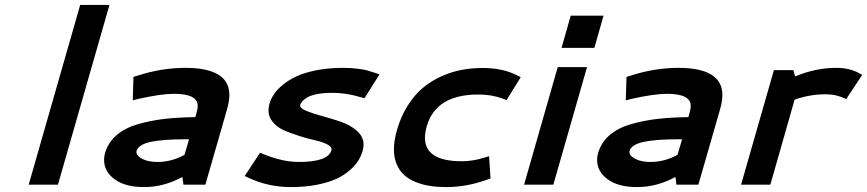

<svg xmlns="http://www.w3.org/2000/svg" viewBox="-20 -758 3559 788"><path d="M309.1 -737.8H429.2L217.8 0H97.7Z M740.7 -479.5Q921.4 -479.5 921.4 -367.7Q921.4 -342.8 911.6 -308.6L822.8 0H732.9L728.5 -31.7Q652.8 9.8 570.8 9.8Q494.1 9.8 450.7 -22Q407.2 -53.7 407.2 -101.6Q407.2 -116.7 411.1 -129.9Q423.8 -173.3 458.3 -203.1Q492.7 -232.9 545.9 -248.3Q599.1 -263.7 654.8 -270Q710.4 -276.4 781.7 -277.3L786.1 -293Q791.5 -311.5 791.5 -323.2Q791.5 -373 694.3 -373Q640.6 -373 545.9 -351.6L524.9 -346.2L527.8 -442.4L546.4 -448.2Q644.5 -479.5 740.7 -479.5ZM737.3 -122.6 755.9 -186.5H744.1Q647.5 -186.5 597.7 -175.5Q547.9 -164.6 540.5 -138.7Q540 -137.2 540 -133.8Q540 -118.2 564.2 -105.7Q588.4 -93.3 626.5 -93.3Q684.1 -93.3 737.3 -122.6Z M1340.3 -141.6Q1340.3 -142.1 1340.6 -143.3Q1340.8 -144.5 1340.8 -145Q1340.8 -156.7 1321.5 -166.3Q1302.2 -175.8 1273.7 -182.1Q1245.1 -188.5 1211.4 -199Q1177.7 -209.5 1149.2 -221.4Q1120.6 -233.4 1101.3 -255.1Q1082 -276.9 1082 -305.2Q1082 -318.4 1086.4 -333.5Q1091.8 -352.1 1104 -370.8Q1116.2 -389.6 1140.4 -409.7Q1164.6 -429.7 1197 -444.8Q1229.5 -460 1279.1 -469.7Q1328.6 -479.5 1387.7 -479.5Q1422.4 -479.5 1449.2 -475.8Q1476.1 -472.2 1486.8 -469.2Q1497.6 -466.3 1519 -459L1537.6 -453.1L1476.1 -355L1459 -359.4Q1401.4 -377 1342.8 -377Q1306.2 -377 1279.1 -371.3Q1252 -365.7 1238.8 -356.9Q1225.6 -348.1 1220 -341.6Q1214.4 -335 1212.4 -329.1Q1211.9 -327.6 1211.9 -325.2Q1211.9 -313 1238.8 -302.2Q1265.6 -291.5 1303.7 -281.2Q1341.8 -271 1380.1 -257.8Q1418.5 -244.6 1445.3 -220.5Q1472.2 -196.3 1472.2 -164.1Q1472.2 -152.8 1468.3 -138.7Q1462.4 -118.2 1450.9 -99.4Q1439.5 -80.6 1416.5 -60.1Q1393.6 -39.6 1362.1 -24.7Q1330.6 -9.8 1282 0Q1233.4 9.8 1173.8 9.8Q1081.1 9.8 1000 -28.3L984.4 -35.6L1047.4 -131.3L1063.5 -124.5Q1140.1 -93.3 1207 -93.3Q1326.7 -93.3 1340.3 -141.6Z M1609.4 -225.1Q1625.5 -280.8 1653.3 -324.7Q1681.2 -368.7 1715.3 -397.2Q1749.5 -425.8 1791.3 -444.6Q1833 -463.4 1874.8 -471.2Q1916.5 -479 1961.4 -479Q2043 -479 2102.5 -448.7L2117.2 -441.4L2059.1 -347.2L2042.5 -353.5Q1998.5 -370.1 1943.4 -370.1Q1768.6 -370.1 1731.4 -239.7Q1724.1 -213.4 1724.1 -192.9Q1724.1 -96.2 1875.5 -96.2Q1920.4 -96.2 1966.8 -110.8L1987.3 -116.7L1993.2 -25.4L1973.1 -18.6Q1893.6 9.8 1810.5 9.8Q1775.4 9.8 1745.1 5.1Q1714.8 0.5 1687 -10.5Q1659.2 -21.5 1639.6 -38.8Q1620.1 -56.2 1608.4 -83Q1596.7 -109.9 1596.7 -144.5Q1596.7 -181.2 1609.4 -225.1Z M2322.3 -693.8H2457L2419.4 -561.5H2284.7ZM2269 -482.4H2389.2L2251 0H2130.9Z M2764.2 -479.5Q2944.8 -479.5 2944.8 -367.7Q2944.8 -342.8 2935.1 -308.6L2846.2 0H2756.3L2752 -31.7Q2676.3 9.8 2594.2 9.8Q2517.6 9.8 2474.1 -22Q2430.7 -53.7 2430.7 -101.6Q2430.7 -116.7 2434.6 -129.9Q2447.3 -173.3 2481.7 -203.1Q2516.1 -232.9 2569.3 -248.3Q2622.6 -263.7 2678.2 -270Q2733.9 -276.4 2805.2 -277.3L2809.6 -293Q2814.9 -311.5 2814.9 -323.2Q2814.9 -373 2717.8 -373Q2664.1 -373 2569.3 -351.6L2548.3 -346.2L2551.3 -442.4L2569.8 -448.2Q2668 -479.5 2764.2 -479.5ZM2760.7 -122.6 2779.3 -186.5H2767.6Q2670.9 -186.5 2621.1 -175.5Q2571.3 -164.6 2564 -138.7Q2563.5 -137.2 2563.5 -133.8Q2563.5 -118.2 2587.6 -105.7Q2611.8 -93.3 2649.9 -93.3Q2707.5 -93.3 2760.7 -122.6Z M3243.2 -444.3Q3327.6 -479.5 3412.1 -479.5Q3465.8 -479.5 3504.4 -458.5L3518.6 -450.7L3453.1 -351.6L3436.5 -358.4Q3405.8 -371.1 3367.7 -371.1Q3304.2 -371.1 3241.2 -349.1L3141.6 0H3021.5L3156.2 -470.2H3236.3Z"/></svg>

Font: Cantarell
Style: Bold Italic
Weight: 700
Italic angle: -16°
Designer: Dave Crossland
Version: Version 1.004